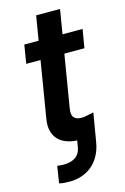

<svg xmlns="http://www.w3.org/2000/svg" viewBox="-132 -735 648 998"><g transform="rotate(-15 192.0 -236.0)"><path d="M383.9 -545.5H275.9L297.6 -676.1H169L147.4 -545.5H70.3L54 -446H131L81 -142.8C64.3 -47.2 120 2.8 207 7.1L201 41.9C192.1 96.6 147.7 110.4 106.9 110.4C93.4 110.4 82.4 109 72.4 107.6L58.2 198.2C75.3 202.8 94.1 203.8 115.4 203.8C208.8 203.8 282.3 145.6 299.7 41.9L325.6 -111.9L272.4 -101.2C268.1 -100.9 264.2 -100.9 260.7 -100.9C228.3 -100.9 203.8 -112.2 212.4 -164.1L259.2 -446H367.2Z"/></g></svg>

Font: Margiela Sans Semi Bold
Style: Italic
Weight: 600
Italic angle: -9.39999°
Designer: Stefan Endress, Andreas Faust
Version: Version 1.100;FEAKit 1.0